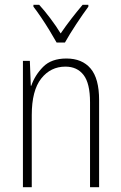

<svg xmlns="http://www.w3.org/2000/svg" viewBox="-20 -784 507 804"><path d="M258 -539Q324 -539 359.5 -497Q395 -455 395 -365V0H357V-356Q357 -435 330 -470Q303 -505 254 -505Q192 -505 152.5 -455Q113 -405 113 -302V0H76V-529H105L109 -425H111Q126 -469 160.5 -504Q195 -539 258 -539ZM217 -606Q204 -629 187 -657Q170 -685 152 -711.5Q134 -738 120 -756V-764H144Q166 -740 190.5 -707.5Q215 -675 234 -644Q256 -676 278 -704.5Q300 -733 326 -764H350V-756Q327 -725 299 -682.5Q271 -640 252 -606Z"/></svg>

Font: Noto Sans Lao Condensed ExtraLight
Style: Regular
Weight: 200
Width: 3
Designer: Monotype Design Team
Foundry: Monotype Imaging Inc.
Version: Version 2.003; ttfautohint (v1.8.4.7-5d5b)